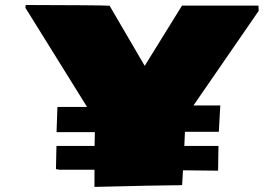

<svg xmlns="http://www.w3.org/2000/svg" viewBox="-20 -730 1091 769"><path d="M718.3 -145.5H855L853.5 -46.4L712.9 -47.9L709.5 11.2Q709.5 12.2 665.5 12.2Q621.6 12.2 358.4 18.6V-50.3H217.3L204.1 -52.7L206.1 -145.5H358.9L359.9 -200.7H206.5L210 -301.8H328.6L81.5 -699.2L83 -710L309.1 -709Q397.9 -708.5 418.9 -707L559.6 -466.3L709 -707.5H1015.1L1016.1 -686.5L754.9 -307.6H862.3L856.4 -202.1H720.7Z"/></svg>

Font: Seymour One
Style: Book
Weight: 400
Designer: vernon adams
Foundry: vernon adams
Version: Version 1.000; ttfautohint (v0.93) -l 8 -r 50 -G 200 -x 0 -w